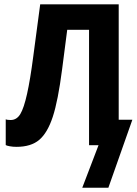

<svg xmlns="http://www.w3.org/2000/svg" viewBox="-20 -679 640 898"><path d="M396.5 -539.6H294.4L270.5 -355Q251.5 -207.5 226.8 -132.6Q202.1 -57.6 163.6 -24.9Q125 7.8 57.1 7.8Q40 7.8 25.6 5.1Q11.2 2.4 6.8 -0.5V-121.1Q13.7 -117.7 29.8 -117.7Q58.1 -117.7 75 -145.5Q91.8 -173.3 106.7 -240.5Q121.6 -307.6 135.3 -413.1L168 -658.7H535.2V-119.1H599.1L486.8 199.2H364.7L440.9 0H396.5Z"/></svg>

Font: Liberation Mono
Style: Bold
Weight: 700
Monospace: yes
Designer: Steve Matteson
Foundry: Ascender Corporation
Version: Version 2.1.5